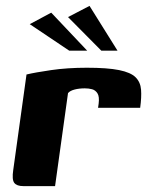

<svg xmlns="http://www.w3.org/2000/svg" viewBox="-20 -632 503 652"><path d="M167 0H59Q37 0 28.5 -11Q20 -22 25 -55L70 -379Q99 -386 154 -394Q209 -402 275 -402Q345 -402 384.5 -394Q424 -386 440.5 -369.5Q457 -353 459 -327.5Q461 -302 456 -266H313L315 -280Q318 -304 311 -315Q304 -326 292.5 -329Q281 -332 268 -332Q249 -332 233.5 -328Q218 -324 211 -316ZM215 -460 81 -550 154 -589 276 -460ZM324 -460 211 -574 284 -612 379 -460Z"/></svg>

Font: Genos Thin
Style: Bold Italic
Weight: 700
Italic angle: -8°
Version: Version 1.010